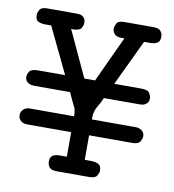

<svg xmlns="http://www.w3.org/2000/svg" viewBox="-72 -675 669 739"><g transform="rotate(10 262.5 -305.5)"><path d="M18 -579Q18 -590 25 -600.5Q32 -611 53 -611H167Q171 -611 177.5 -610.5Q184 -610 190 -607Q196 -604 200 -597.5Q204 -591 204 -580Q204 -572 198 -561Q192 -550 169 -549H158L241 -370H283L366 -549H354Q335 -549 327 -558.5Q319 -568 319 -579Q319 -587 325 -599Q331 -611 354 -611H469Q490 -611 497.5 -601.5Q505 -592 505 -580Q505 -561 494 -555Q483 -549 468 -549H443L358 -370H464Q490 -370 496.5 -358.5Q503 -347 503 -339Q503 -328 498.5 -322Q494 -316 488 -313Q482 -310 476 -309.5Q470 -309 466 -309H328Q320 -289 309.5 -272.5Q299 -256 297 -232V-220H459Q464 -220 470 -220Q476 -220 481 -218Q503 -211 503 -189Q503 -183 497 -171Q491 -159 468 -158H297V-62H324Q339 -62 350.5 -56Q362 -50 362 -31Q362 -23 355.5 -11.5Q349 0 325 0H198Q176 0 169 -10Q162 -20 162 -31Q162 -50 172.5 -56Q183 -62 199 -62H227V-158H55Q43 -158 36 -162Q29 -166 25.5 -171Q22 -176 21 -180.5Q20 -185 20 -188Q20 -198 26 -206.5Q32 -215 42 -218Q47 -220 52.5 -220Q58 -220 64 -220H227V-232Q226 -240 225 -245Q224 -250 220.5 -257Q217 -264 211.5 -275.5Q206 -287 196 -309H60Q55 -309 48.5 -309.5Q42 -310 35.5 -313Q29 -316 24.5 -322Q20 -328 20 -339Q20 -349 27.5 -359.5Q35 -370 61 -370H166L80 -549H55Q43 -549 30.5 -554Q18 -559 18 -579Z"/></g></svg>

Font: CMU Typewriter Custom
Style: Regular
Weight: 500
Monospace: yes
Version: Version 0.7.0